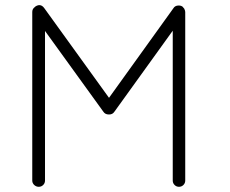

<svg xmlns="http://www.w3.org/2000/svg" viewBox="-20 -718 884 738"><path d="M644 -24V-600L420 -289Q413 -278 400 -278H398Q384 -278 377 -289L153 -599V-24Q153 -14 146 -7Q139 0 129 0Q119 0 111.5 -7Q104 -14 104 -24V-672Q104 -684 114 -691L116 -693Q136 -706 150 -687L399 -342L647 -687Q652 -695 662.5 -696.5Q673 -698 681 -693Q686 -688 688 -685Q692 -677 692 -672V-24Q692 -14 685 -7Q678 0 668 0Q658 0 651 -7Q644 -14 644 -24Z"/></svg>

Font: Quicksand
Style: Regular
Weight: 400
Designer: Andrew Paglinawan
Foundry: Andrew Paglinawan
Version: 1.002